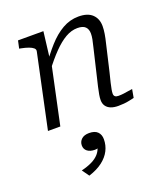

<svg xmlns="http://www.w3.org/2000/svg" viewBox="-154 -656 947 1081"><g transform="rotate(-20 319.5 -115.5)"><path d="M61 0H135L214 -371L210 -381L229 -537H77L67 -491L78 -489Q103 -484 121 -477.5Q139 -471 148.5 -462.5Q158 -454 155 -442ZM500 -193 537 -352Q544 -380 548 -404.5Q552 -429 552 -450Q552 -494 524.5 -520.5Q497 -547 442 -547Q391 -547 345.5 -521Q300 -495 258.5 -448.5Q217 -402 176 -342L189 -313Q231 -369 269 -408Q307 -447 342.5 -467.5Q378 -488 414 -488Q447 -488 461.5 -473.5Q476 -459 476 -433Q476 -417 472.5 -399Q469 -381 462 -353L427 -205Q417 -164 411 -137.5Q405 -111 402 -93.5Q399 -76 399 -62Q399 -40 409.5 -25.5Q420 -11 438.5 -4Q457 3 482 3Q499 3 516 1.5Q533 0 549 -3.5Q565 -7 578 -10L587 -60Q577 -59 563 -56.5Q549 -54 533.5 -52Q518 -50 502 -50Q489 -50 482 -55.5Q475 -61 475 -73Q475 -82 477.5 -96.5Q480 -111 485.5 -134.5Q491 -158 500 -193ZM194 316 164 274Q201 265 227.5 252Q254 239 270.5 220.5Q287 202 293 177Q294 173 297 171Q300 169 303.5 170Q307 171 309 176Q304 182 295 186Q286 190 274 190Q245 190 228.5 177Q212 164 212 142Q212 120 228 105Q244 90 274 90Q308 90 324.5 106.5Q341 123 341 151Q341 187 325 218.5Q309 250 276.5 275Q244 300 194 316Z"/></g></svg>

Font: Roboto Serif 20pt Light
Style: Italic
Weight: 300
Italic angle: -10°
Version: Version 1.007